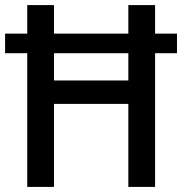

<svg xmlns="http://www.w3.org/2000/svg" viewBox="-21 -734 715 754"><path d="M86 0H191V-326H483V0H588V-525H674V-602H588V-714H483V-602H191V-714H86V-602H-1V-525H86ZM191 -418V-525H483V-418Z"/></svg>

Font: Noto Sans Arabic UI SmCn Md
Style: Regular
Weight: 500
Width: 4
Designer: Monotype Design Team, Nadine Chahine and Nizar Qandah
Foundry: Monotype Imaging Inc.
Version: Version 2.010